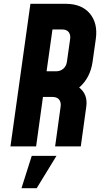

<svg xmlns="http://www.w3.org/2000/svg" viewBox="-20 -770 545 1010"><path d="M35 0 140 -750H325Q410 -750 452.8 -698.5Q495.5 -647 484 -565L467 -445Q455 -360.5 396.5 -309.5Q442.5 -273.5 434 -210L405 0H270L299 -210Q302 -232.5 291 -246.2Q280 -260 256 -260H206L170 0ZM225 -395H275Q297 -395 312.8 -408.2Q328.5 -421.5 332 -445L349 -565Q352 -587 341.5 -601Q331 -615 306 -615H256ZM93 220 147 50H277L173 220Z"/></svg>

Font: Mohave
Style: Bold Italic
Weight: 700
Italic angle: -8°
Designer: Gumpita Rahayu
Foundry: Tokotype
Version: Version 2.003; ttfautohint (v1.8.3)